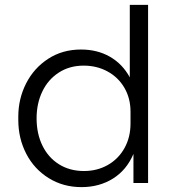

<svg xmlns="http://www.w3.org/2000/svg" viewBox="-20 -750 724 787"><path d="M55 -258V-272Q55 -345 87 -408Q119 -471 177.5 -509Q236 -547 312 -547Q379 -547 430.5 -517.5Q482 -488 512 -433V-730H587V0H527V-119Q499 -53 443 -18Q387 17 314 17Q239 17 179.5 -20Q120 -57 87.5 -120Q55 -183 55 -258ZM515 -244V-292Q515 -347 490 -390Q465 -433 421 -457Q377 -481 323 -481Q265 -481 221 -452.5Q177 -424 153.5 -375Q130 -326 130 -265Q130 -202 154 -153Q178 -104 222 -76.5Q266 -49 324 -49Q378 -49 421.5 -73.5Q465 -98 490 -142.5Q515 -187 515 -244Z"/></svg>

Font: Sora-SIA Light
Style: Regular
Weight: 300
Designer: Jonathan Barnbrook, Julián Moncada
Foundry: Barnbrook Fonts
Version: Version 2.000